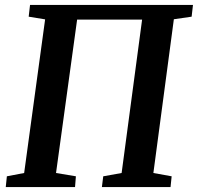

<svg xmlns="http://www.w3.org/2000/svg" viewBox="-20 -763 807 783"><path d="M3.5 0 8 -44 78.5 -57.5 164 -684 97 -695 102.5 -743H767L761.5 -695L689 -684.5L605.5 -57.5L680 -44L675.5 0H395.5L401 -44L476 -57.5L559.5 -683H294.5L208.5 -57.5L289.5 -44L286 0Z"/></svg>

Font: Merriweather SemiBold
Style: Italic
Weight: 600
Italic angle: -7.8°
Version: Version 2.101